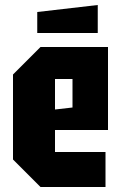

<svg xmlns="http://www.w3.org/2000/svg" viewBox="-20 -748 484 768"><path d="M32 -110V-450L142 -560H412V-228H200V-140H402V0H142ZM200 -310 270 -318V-432H200ZM129 -616V-700L371 -728V-616Z"/></svg>

Font: Tektur Condensed
Style: Bold
Weight: 700
Width: 3
Designer: Adam Jagosz
Foundry: Adam Jagosz
Version: Version 1.005;gftools[0.9.30]